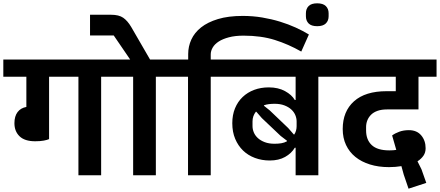

<svg xmlns="http://www.w3.org/2000/svg" viewBox="-40 -1057 2653 1158"><path d="M172 -205Q109 -205 78 -235Q47 -265 47 -314Q47 -356 66 -381Q85 -406 119 -412V-594H-20V-698H686V-594H570V0H433V-594H256V-218Q245 -213 224 -209Q203 -205 172 -205Z M763 -594H646V-698H745L726 -726L646 -843H503V-968H630Q677 -968 703 -950Q729 -932 751 -895L865 -698H1017V-594H900V0H763Z M1094 -594H977V-698H1095V-731Q1095 -777 1114 -818.5Q1133 -860 1172.5 -891.5Q1212 -923 1274.5 -942Q1337 -961 1424 -961Q1485 -961 1541.5 -951.5Q1598 -942 1648.5 -926.5Q1699 -911 1743 -891Q1787 -871 1823 -849L1777 -746Q1700 -790 1617.5 -816Q1535 -842 1429 -842Q1378 -842 1340.5 -832Q1303 -822 1279 -806.5Q1255 -791 1243 -770.5Q1231 -750 1231 -729V-698H1348V-594H1231V0H1094Z M1743 -166H1738Q1718 -132 1679.5 -110.5Q1641 -89 1587 -89Q1539 -89 1497.5 -104.5Q1456 -120 1426 -149Q1396 -178 1378.5 -219.5Q1361 -261 1361 -314Q1361 -364 1377.5 -404Q1394 -444 1423.5 -472Q1453 -500 1493 -515Q1533 -530 1581 -530Q1638 -530 1679 -507.5Q1720 -485 1738 -454H1743V-594H1308V-698H1996V-594H1880V0H1743ZM1735 -246Q1749 -268 1749 -296V-325Q1749 -344 1741 -363Q1733 -382 1716.5 -397Q1700 -412 1675 -421.5Q1650 -431 1616 -431Q1598 -431 1582 -429Q1566 -427 1552 -422V-419L1587 -391L1698 -285L1732 -246ZM1616 -190Q1638 -190 1656.5 -193Q1675 -196 1691 -205V-208L1653 -237L1539 -345L1506 -383H1503Q1483 -357 1483 -325V-296Q1483 -277 1491 -258Q1499 -239 1515.5 -224Q1532 -209 1557 -199.5Q1582 -190 1616 -190Z M1873 -899Q1838 -899 1821.5 -915.5Q1805 -932 1805 -959V-977Q1805 -1004 1821.5 -1020.5Q1838 -1037 1873 -1037Q1908 -1037 1925 -1020.5Q1942 -1004 1942 -977V-959Q1942 -932 1925 -915.5Q1908 -899 1873 -899Z M2395 -4 2381 -55Q2346 -49 2306 -49Q2243 -49 2191.5 -65Q2140 -81 2103.5 -110.5Q2067 -140 2047 -182.5Q2027 -225 2027 -279Q2027 -385 2095 -446Q2163 -507 2292 -507H2347V-594H1956V-698H2593V-594H2484V-397H2294Q2261 -397 2237 -388.5Q2213 -380 2198 -365Q2183 -350 2175.5 -331Q2168 -312 2168 -291V-270Q2168 -214 2202 -182Q2236 -150 2308 -150Q2333 -150 2350 -153L2325 -240Q2342 -253 2368 -262.5Q2394 -272 2426 -272Q2474 -272 2500.5 -240.5Q2527 -209 2527 -163Q2527 -137 2514 -118Q2501 -99 2478 -84L2502 -36L2531 46L2424 81Z"/></svg>

Font: IBM Plex Sans Devanagari
Style: Bold
Weight: 700
Designer: Mike Abbink, Paul van der Laan, Pieter van Rosmalen, Erin McLaughlin
Foundry: Bold Monday
Version: Version 1.1